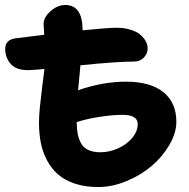

<svg xmlns="http://www.w3.org/2000/svg" viewBox="-20 -773 762 774"><path d="M376 -19Q322.8 -19 281.2 -33Q239.7 -46.9 213.1 -70.6Q186.5 -94.2 168.9 -127.9Q151.4 -161.6 144.3 -198.5Q137.2 -235.4 137.2 -278.8Q137.2 -305.2 140.6 -339.8Q144 -374.5 150.6 -427Q157.2 -479.5 159.2 -495.1Q111.3 -490.2 92.8 -490.2Q44.9 -490.2 22.9 -515.6Q1 -541 1 -576.2Q1 -611.3 40 -618.2Q58.6 -621.1 158.2 -632.8Q155.8 -673.3 155.8 -676.8Q155.8 -703.1 183.8 -728Q211.9 -752.9 243.2 -752.9Q313 -752.9 313 -650.9Q418 -661.1 448.2 -661.1Q481.9 -661.1 507.8 -652.8Q533.7 -644.5 547.6 -631.6Q561.5 -618.7 568.4 -605Q575.2 -591.3 575.2 -578.1Q575.2 -556.6 559.8 -540.8Q544.4 -524.9 521 -524.9Q453.6 -524.9 304.2 -509.8Q302.7 -493.2 299.6 -459.5Q296.4 -425.8 294.9 -409.2Q394.5 -443.8 487.8 -443.8Q585.4 -443.8 638.2 -401.9Q690.9 -359.9 690.9 -282.2Q690.9 -237.3 663.3 -189.7Q635.7 -142.1 592.3 -104.7Q548.8 -67.4 490.7 -43.2Q432.6 -19 376 -19ZM474.1 -310.1Q435.5 -310.1 383.3 -302.2Q331.1 -294.4 289.1 -280.8Q289.6 -252.9 293.2 -233.4Q296.9 -213.9 306.6 -195.8Q316.4 -177.7 335.9 -168.5Q355.5 -159.2 384.8 -159.2Q420.9 -159.2 455.8 -174.8Q490.7 -190.4 512.9 -217Q535.2 -243.7 535.2 -272.9Q535.2 -310.1 474.1 -310.1Z"/></svg>

Font: Shantell Sans Irregular
Style: Bold
Weight: 700
Designer: Stephen Nixon, Anya Danilova, Shantell Martin
Foundry: Arrow Type
Version: Version 1.006;[9816181b4]